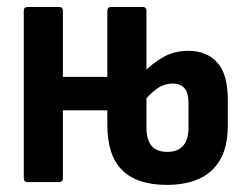

<svg xmlns="http://www.w3.org/2000/svg" viewBox="-20 -512 696 540"><path d="M57.3 0Q46.9 0 46.9 -10.9V-481.4Q46.9 -492.3 57.3 -492.3H146.5Q156.9 -492.3 156.9 -481.4V-295.9H295.6V-201.6H156.9V-10.9Q156.9 0 146.5 0ZM449.5 8Q365.4 8 323.6 -33.4Q281.9 -74.7 281.9 -160.6V-481.4Q281.9 -492.3 292.3 -492.3H381.5Q391.9 -492.3 391.9 -481.4V-153.6Q391.9 -119.2 406.1 -102.1Q420.2 -84.9 451 -84.9Q480.4 -84.9 495.3 -102.3Q510.2 -119.7 510.2 -154.6V-221.9Q510.2 -251.2 498.8 -264.1Q487.4 -277 465.8 -277Q441.5 -277 420.8 -262.1Q400.1 -247.2 382.9 -224.4L381 -305.8Q405.6 -331.5 437.3 -350.3Q469 -369 509.5 -369Q561.4 -369 591 -336.3Q620.7 -303.5 620.7 -231.5V-158.1Q620.7 -75.7 576.7 -33.9Q532.7 8 449.5 8Z"/></svg>

Font: Sofia Sans Condensed
Style: Regular
Weight: 400
Designer: Botio Nikoltchev, Ani Petrova
Foundry: lettersoup
Version: Version 4.100